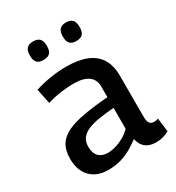

<svg xmlns="http://www.w3.org/2000/svg" viewBox="-180 -851 887 970"><g transform="rotate(-30 263.0 -366.5)"><path d="M27 -135Q27 -184 46.5 -215.5Q66 -247 106 -265.5Q146 -284 206 -294.5Q266 -305 346 -311V-373Q346 -414 317 -435Q288 -456 233 -456Q213 -456 187.5 -454Q162 -452 134 -447Q106 -442 77 -433L59 -520Q102 -534 150 -541.5Q198 -549 240 -549Q313 -549 360.5 -529.5Q408 -510 431.5 -471Q455 -432 455 -374V-136Q455 -106 464 -95.5Q473 -85 487 -85Q492 -85 499 -86Q506 -87 513 -90L523 -10Q507 -1 488 4.5Q469 10 447 10Q409 10 386.5 -7.5Q364 -25 356 -61Q331 -42 302.5 -25.5Q274 -9 240.5 0.5Q207 10 167 10Q135 10 109.5 0.5Q84 -9 65.5 -27.5Q47 -46 37 -73Q27 -100 27 -135ZM137 -143Q137 -104 156 -85Q175 -66 207 -66Q231 -66 256 -73.5Q281 -81 304.5 -94.5Q328 -108 346 -127V-249Q297 -245 259 -239Q221 -233 193.5 -221.5Q166 -210 151.5 -191Q137 -172 137 -143ZM353 -635Q328 -635 316 -647.5Q304 -660 304 -688Q304 -717 316 -730Q328 -743 353 -743Q378 -743 390 -730Q402 -717 402 -688Q402 -660 390 -647.5Q378 -635 353 -635ZM161 -635Q136 -635 124 -647.5Q112 -660 112 -688Q112 -717 124 -730Q136 -743 161 -743Q187 -743 199 -730Q211 -717 211 -688Q211 -660 199 -647.5Q187 -635 161 -635Z"/></g></svg>

Font: Georama ExtraCondensed Thin Medium
Style: Regular
Weight: 500
Version: Version 1.001